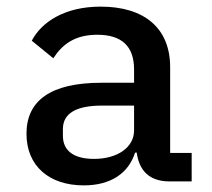

<svg xmlns="http://www.w3.org/2000/svg" viewBox="-20 -548 640 580"><path d="M559 0V-86H494V-345C494 -464 415 -528 284 -528C175 -528 105 -481 76 -425L141 -372C169 -415 207 -443 274 -443C348 -443 385 -408 385 -338V-298H286C133 -298 60 -244 60 -144C60 -47 128 12 233 12C314 12 368 -24 388 -87H393C400 -35 429 0 492 0ZM264 -68C205 -68 170 -91 170 -138V-158C170 -205 209 -229 288 -229H385V-154C385 -103 335 -68 264 -68Z"/></svg>

Font: IBM Mono Medium
Style: Regular
Weight: 500
Monospace: yes
Designer: Mike Abbink, Paul van der Laan, Pieter van Rosmalen
Foundry: Bold Monday
Version: Version 2.3